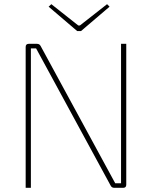

<svg xmlns="http://www.w3.org/2000/svg" viewBox="-20 -900 728 920"><path d="M585 -690V-15Q585 0 570 0H528Q522 0 517.5 -2.5Q513 -5 510 -11L190 -600Q181 -617 171.5 -634Q162 -651 153 -668H128Q128 -651 128 -633.5Q128 -616 128 -599V0H103V-675Q103 -690 118 -690H157Q163 -690 167.5 -687.5Q172 -685 175 -679L488 -103Q499 -83 510 -62.5Q521 -42 532 -22H560Q560 -45 560 -67.5Q560 -90 560 -112V-690ZM493 -880 505 -868 368 -751H350L213 -868L226 -880L355 -778H363Z"/></svg>

Font: Exo 2 Thin
Style: Regular
Weight: 250
Designer: Natanael Gama
Foundry: Natanael Gama
Version: Version 2.010